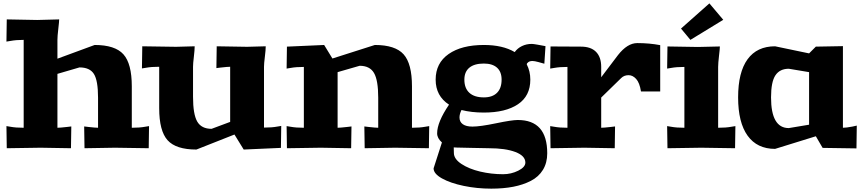

<svg xmlns="http://www.w3.org/2000/svg" viewBox="-20 -876 5107 1136"><path d="M330.1 -761.2Q330.1 -749.5 325 -705.6Q319.8 -661.6 319.8 -640.1V-528.8L540 -609.9Q660.6 -609.9 710.2 -554.7Q759.8 -499.5 759.8 -365.2V-120.1Q806.6 -120.1 837.9 -126L861.8 -129.9L859.9 1L660.2 -2L480 1L478 -127.9L502 -125Q544.9 -120.1 560.1 -120.1V-297.9Q560.1 -399.9 535.6 -438.5Q511.2 -477.1 450.2 -477.1L319.8 -439V-120.1Q335 -120.1 377.9 -125L401.9 -127.9L399.9 1L220.2 -2L20 1L18.1 -129.9L42 -126Q73.2 -120.1 120.1 -120.1V-640.1Q75.7 -640.1 42 -633.8L18.1 -629.9L20 -761.2L200.2 -757.8Z M1552.2 -602.1Q1552.2 -580.6 1547.1 -540.3Q1542 -500 1542 -481V-121.1Q1588.9 -121.1 1620.1 -127L1644 -130.9L1642.1 -1L1421.9 8.8L1367.2 -80.1L1142.1 8.8Q1021 8.8 971.4 -46.4Q921.9 -101.6 921.9 -235.8V-481Q875.5 -481 844.2 -475.1L819.8 -471.2L821.8 -602.1L1022 -599.1L1131.8 -602.1Q1131.8 -580.6 1127 -540.3Q1122.1 -500 1122.1 -481V-303.2Q1122.1 -199.7 1147 -156.7Q1171.9 -113.8 1231.9 -113.8L1341.8 -154.8V-481Q1327.1 -481 1284.2 -476.1L1260.3 -473.1L1262.2 -602.1L1441.9 -599.1Z M1897.9 -609.9 1946.8 -529.8 2197.8 -609.9Q2318.4 -609.9 2367.9 -554.7Q2417.5 -499.5 2417.5 -365.2V-120.1Q2464.4 -120.1 2495.6 -126L2519.5 -129.9L2517.6 1L2317.9 -2L2137.7 1L2135.7 -127.9L2159.7 -125Q2202.6 -120.1 2217.8 -120.1V-297.9Q2217.8 -401.4 2192.9 -444.1Q2168 -486.8 2107.9 -486.8L1977.5 -449.2V-120.1Q1992.7 -120.1 2035.6 -125L2059.6 -127.9L2057.6 1L1877.9 -2L1677.7 1L1675.8 -129.9L1699.7 -126Q1731 -120.1 1777.8 -120.1V-480Q1731 -480 1699.7 -474.1L1675.8 -470.2L1677.7 -600.1Z M2842.8 -500Q2786.6 -500 2757.1 -475.6Q2727.5 -451.2 2727.5 -404.8Q2727.5 -354 2757.1 -326.9Q2786.6 -299.8 2842.8 -299.8Q2893.6 -299.8 2920.7 -326.9Q2947.8 -354 2947.8 -404.8Q2947.8 -451.2 2920.7 -475.6Q2893.6 -500 2842.8 -500ZM2710.4 -225.1Q2698.7 -201.2 2698.7 -181.2Q2698.7 -154.8 2718.5 -140.9Q2738.3 -127 2775.4 -127Q2820.8 -127 2914.6 -146.5Q3008.3 -166 3043.5 -166Q3217.8 -166 3217.8 30.8Q3217.8 87.4 3192.4 128.9Q3167 170.4 3120.8 194.1Q3074.7 217.8 3016.6 229Q2958.5 240.2 2886.7 240.2Q2802.7 240.2 2723.9 223.9Q2645 207.5 2595.2 179.7Q2545.4 151.9 2545.4 120.1L2594.7 -33.2Q2566.4 -58.1 2566.4 -86.9Q2566.4 -153.3 2636.7 -256.8Q2557.6 -308.1 2557.6 -404.8Q2557.6 -502.9 2634.5 -556.4Q2711.4 -609.9 2842.8 -609.9Q2954.6 -609.9 3025.4 -567.9Q3042 -590.8 3068.4 -603.5Q3094.7 -616.2 3126.5 -616.2Q3134.3 -616.2 3159.7 -611.8L3207.5 -603L3200.7 -499L3165.5 -508.8Q3142.6 -515.1 3130.4 -515.1Q3114.7 -515.1 3105.7 -508.3Q3096.7 -501.5 3096.7 -495.1Q3117.7 -454.1 3117.7 -404.8Q3117.7 -308.1 3044.4 -259Q2971.2 -210 2842.8 -210Q2769.5 -210 2710.4 -225.1ZM2664.6 -3.9 2665.5 29.8Q2666 64.9 2710.4 94.2Q2754.9 123.5 2821 139.2Q2887.2 154.8 2956.5 154.8Q3004.4 154.8 3046.4 133.8Q3088.4 112.8 3088.4 85.9Q3088.4 45.9 3029.5 23.4Q2970.7 1 2872.6 1Q2828.6 1 2769.5 -1Q2710.4 -2.9 2683.6 -2.9Q2672.4 -2.9 2664.6 -3.9Z M3886.2 -608.9V-335H3772.5Q3764.2 -386.7 3743.9 -408.9Q3723.6 -431.2 3699.2 -431.2Q3672.4 -431.2 3655.3 -414.1L3537.1 -298.8V-120.1Q3552.2 -120.1 3595.2 -125L3619.1 -127.9L3617.2 1L3437.5 -2L3237.3 1L3235.4 -129.9L3259.3 -126Q3290.5 -120.1 3337.4 -120.1V-480Q3290.5 -480 3259.3 -474.1L3235.4 -470.2L3237.3 -601.1L3417.5 -600.1Q3476.1 -600.1 3506.6 -569.1Q3537.1 -538.1 3537.1 -480V-418.9L3636.2 -549.8Q3691.9 -621.1 3750.5 -621.1Q3822.3 -621.1 3886.2 -608.9Z M4064.9 -640.1 4009.3 -707 4177.2 -856 4259.3 -758.8ZM4239.3 -601.1Q4239.3 -589.4 4234.1 -545.4Q4229 -501.5 4229 -480V-120.1Q4275.9 -120.1 4307.1 -126L4331.1 -129.9L4329.1 1L4129.4 -2L3929.2 1L3927.2 -129.9L3951.2 -126Q3982.4 -120.1 4029.3 -120.1V-480Q3982.4 -480 3951.2 -474.1L3927.2 -470.2L3929.2 -601.1L4109.4 -598.1Z M4967.3 -603V-120.1Q4986.8 -120.1 5022.9 -127L5049.3 -132.8L5047.4 2L4847.2 -1L4807.1 -69.8L4565.9 4.9Q4459.5 4.9 4403.3 -73.2Q4347.2 -151.4 4347.2 -299.8Q4347.2 -448.7 4403.1 -525.4Q4459 -602.1 4565.9 -602.1L4767.1 -560.1L4807.1 -600.1ZM4767.1 -449.2 4647 -469.2Q4593.8 -469.2 4567.9 -430.4Q4542 -391.6 4542 -299.8Q4542 -118.2 4647 -118.2L4767.1 -138.2Z"/></svg>

Font: Zantroke
Style: Regular
Weight: 500
Foundry: gluk
Version: Version 0.36